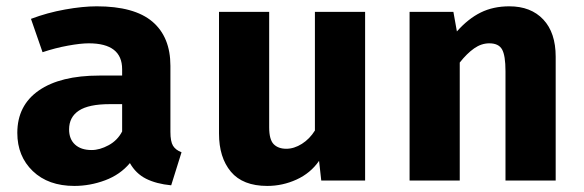

<svg xmlns="http://www.w3.org/2000/svg" viewBox="-20 -583 1886 620"><path d="M530.3 -156.9Q530.3 -126.2 538.7 -112.3Q547.2 -98.5 566.2 -91.3L532.8 15.4Q484.6 10.8 451.5 -5.9Q418.5 -22.6 399.5 -56.4Q368.2 -19 319.5 -0.8Q270.8 17.4 220 17.4Q135.9 17.4 85.9 -30.5Q35.9 -78.5 35.9 -153.8Q35.9 -242.6 105.4 -290.8Q174.9 -339 301 -339H374.4V-359.5Q374.4 -443.1 266.7 -443.1Q240.5 -443.1 199.5 -435.6Q158.5 -428.2 117.4 -414.4L80 -522.1Q132.8 -542.1 190 -552.3Q247.2 -562.6 292.3 -562.6Q413.8 -562.6 472.1 -513.1Q530.3 -463.6 530.3 -370.3ZM275.9 -98.5Q302.1 -98.5 330.8 -114.1Q359.5 -129.7 374.4 -158.5V-246.7H334.4Q266.7 -246.7 234.9 -225.9Q203.1 -205.1 203.1 -165.1Q203.1 -133.8 222.3 -116.2Q241.5 -98.5 275.9 -98.5Z M849.2 -544.6V-171.8Q849.2 -132.3 863.8 -117.4Q878.5 -102.6 904.6 -102.6Q929.7 -102.6 954.9 -118.5Q980 -134.4 996.9 -161.5V-544.6H1159V0H1017.4L1010.3 -63.6Q982.6 -23.6 937.4 -3.1Q892.3 17.4 843.1 17.4Q764.1 17.4 725.6 -28.5Q687.2 -74.4 687.2 -151.8V-544.6Z M1302.6 0V-544.6H1444.1L1455.4 -481.5Q1491.8 -522.6 1532.3 -542.6Q1572.8 -562.6 1624.6 -562.6Q1694.4 -562.6 1734.4 -520Q1774.4 -477.4 1774.4 -400V0H1612.3V-353.3Q1612.3 -403.6 1601.3 -423.3Q1590.3 -443.1 1560 -443.1Q1534.4 -443.1 1511 -426.7Q1487.7 -410.3 1464.6 -381V0Z"/></svg>

Font: FiraCode Nerd Font
Style: Bold
Weight: 700
Designer: Carrois Corporate, Edenspiekermann AG, Nikita Prokopov
Foundry: Carrois Corporate, Edenspiekermann AG, Nikita Prokopov
Version: Version 6.002;Nerd Fonts 2.1.0